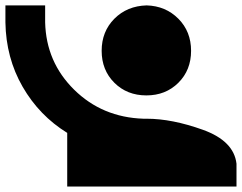

<svg xmlns="http://www.w3.org/2000/svg" viewBox="-20 -662 893 709"><path d="M0 -642.1V-579.5Q2.1 -448.2 63.6 -341.5Q125.1 -234.9 228.2 -171.3V26.7H853.3V-57.4Q843.6 -141.5 729.5 -182.6Q615.4 -223.6 521.5 -223.6H509.7Q357.4 -228.7 253.8 -330.8Q150.3 -432.8 146.7 -579.5V-642.1ZM521.5 -642.1Q449.2 -640 402.3 -592.8Q355.4 -545.6 355.4 -474.4Q355.4 -403.1 402.3 -356.4Q449.2 -309.7 520.5 -309.7Q591.8 -309.7 638.7 -356.4Q685.6 -403.1 685.6 -474.4Q685.6 -545.6 638.7 -592.8Q591.8 -640 521.5 -642.1Z"/></svg>

Font: FiraCode Nerd Font
Style: Regular
Weight: 400
Designer: Carrois Corporate, Edenspiekermann AG, Nikita Prokopov
Foundry: Carrois Corporate, Edenspiekermann AG, Nikita Prokopov
Version: Version 6.002;Nerd Fonts 2.2.2